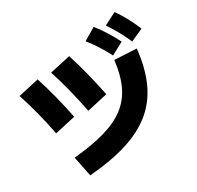

<svg xmlns="http://www.w3.org/2000/svg" viewBox="-176 -1023 1290 1256"><g transform="rotate(-30 469.0 -395.0)"><path d="M131.8 -124 162.1 27.3C604.5 -8.8 799.8 -165 840.8 -539.1L675.8 -547.9C641.6 -259.8 498 -158.2 131.8 -124ZM106.4 -322.3 262.7 -357.4C239.3 -476.6 209 -592.8 177.7 -688.5L21.5 -653.3C54.7 -551.8 85 -435.5 106.4 -322.3ZM362.3 -344.7 518.6 -379.9C495.1 -498 463.9 -619.1 432.6 -716.8L276.4 -682.6C309.6 -583 338.9 -464.8 362.3 -344.7ZM683.6 -577.1 777.3 -627.9C743.2 -694.3 710 -750 667 -802.7L574.2 -748C617.2 -693.4 650.4 -641.6 683.6 -577.1ZM837.9 -593.8 932.6 -636.7C903.3 -706.1 874 -761.7 834 -818.4L740.2 -770.5C779.3 -713.9 808.6 -660.2 837.9 -593.8Z"/></g></svg>

Font: Pretendard Black
Style: Regular
Weight: 900
Designer: Base glyphs from Inter by Rasmus Andersson; Hangeul glyphs from Noto Sans CJK(Source Han Sans) by Jang Soo-young and Kan
Foundry: Kil Hyung-jin
Version: Version 1.309;Glyphs 3.2 (3225)